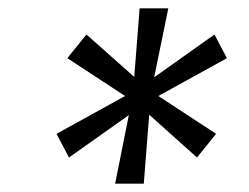

<svg xmlns="http://www.w3.org/2000/svg" viewBox="-20 -796 599 462"><path d="M281 -565 142 -656 188 -713 303 -611 316 -776H385L351 -610L496 -713L526 -656L361 -565L500 -474L454 -417L339 -520L326 -354H257L290 -519L146 -417L116 -474Z"/></svg>

Font: Pathway Extreme 8pt Thin 12pt Light
Style: Italic
Weight: 300
Italic angle: -8°
Version: Version 1.001;gftools[0.9.26]